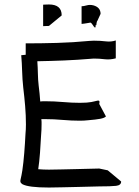

<svg xmlns="http://www.w3.org/2000/svg" viewBox="-20 -840 620 859"><path d="M199 -1Q107 -1 80 -16Q73 -21 71.5 -25.5Q70 -30 73 -41.5Q76 -53 80 -78Q85 -112 88.5 -155.5Q92 -199 94 -241Q95 -251 95.5 -261.5Q96 -272 96 -283Q96 -324 92.5 -365.5Q89 -407 84 -448Q80 -485 79 -521.5Q78 -558 75 -593L95 -595V-646Q164 -646 235 -648Q306 -650 380 -657Q385 -657 390 -657.5Q395 -658 400 -658Q429 -658 453 -655Q477 -652 498 -659V-579Q472 -572 448 -575Q424 -578 400 -578Q396 -578 392.5 -577.5Q389 -577 386 -577Q327 -572 267 -569.5Q207 -567 147 -566Q149 -538 149.5 -510.5Q150 -483 153 -457Q155 -440 157 -422Q159 -404 160 -386Q166 -387 172 -387Q178 -387 184 -387Q222 -387 262 -383.5Q302 -380 337 -380Q346 -380 354 -380.5Q362 -381 368 -381Q391 -383 404.5 -387Q418 -391 422.5 -389.5Q427 -388 424 -375L454 -319Q447 -312 428.5 -308.5Q410 -305 374 -302Q365 -301 356 -300.5Q347 -300 337 -300Q300 -300 260 -303.5Q220 -307 184 -307H165Q166 -301 166 -295Q166 -289 166 -283Q166 -271 165.5 -259.5Q165 -248 164 -237Q162 -197 159 -156.5Q156 -116 151 -83Q162 -82 175 -81.5Q188 -81 199 -81Q224 -81 256.5 -82Q289 -83 322 -83.5Q355 -84 382.5 -85Q410 -86 424 -86L462 -78L522 -28Q522 -11 499 -8.5Q476 -6 424 -6Q411 -6 384 -5Q357 -4 324 -3.5Q291 -3 258 -2Q225 -1 199 -1ZM173 -723V-819Q174 -819 182 -819.5Q190 -820 199 -820Q256 -820 256 -771L199 -724Q191 -724 184 -723.5Q177 -723 173 -723ZM408 -728Q408 -714 404 -717Q400 -720 394.5 -729Q389 -738 384 -739Q385 -739 376.5 -737.5Q368 -736 358 -734.5Q348 -733 345 -733V-812Q354 -812 368 -816Q382 -820 398 -816Q430 -807 430 -778L414 -743Q414 -742 414 -742V-743Q415 -744 415 -745Q415 -746 415 -747ZM411 -727Q411 -728 408 -728L414 -742Q412 -735 411.5 -732Q411 -729 411 -727Z"/></svg>

Font: Syne Tactile
Style: Regular
Weight: 400
Designer: Lucas Descroix
Foundry: Bonjour Monde
Version: Version 2.100; ttfautohint (v1.8.3)